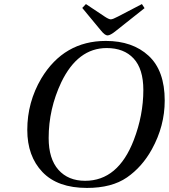

<svg xmlns="http://www.w3.org/2000/svg" viewBox="-20 -908 829 943"><path d="M384 -869 402 -888 492 -828Q514 -813 524 -813Q534 -813 560 -827L677 -888L690 -868L550 -757Q522 -734 508 -734Q495 -734 475 -759ZM114 -270Q114 -406 183 -523Q294 -707 500 -707Q631 -707 710 -634Q789 -561 789 -414Q789 -289 726 -175Q678 -88 603.5 -36.5Q529 15 407 15Q263 15 188.5 -63Q114 -141 114 -270ZM219 -230Q219 -128 267 -74Q315 -20 398 -20Q560 -20 637 -220Q684 -342 684 -466Q684 -569 636.5 -620.5Q589 -672 504 -672Q362 -672 281 -504Q219 -373 219 -230Z"/></svg>

Font: Heuristica
Style: Italic
Weight: 400
Italic angle: -13°
Version: Version 1.0.2